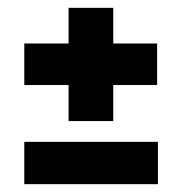

<svg xmlns="http://www.w3.org/2000/svg" viewBox="-20 -591 464 490"><path d="M155 -282V-571H269V-282ZM42 -374V-480H381V-374ZM42 -121V-229H383V-121Z"/></svg>

Font: Bricolage Grotesque 72pt SemiCondensed
Style: Bold
Weight: 700
Width: 4
Designer: Mathieu Triay
Foundry: Atelier Triay
Version: Version 1.001;gftools[0.9.33.dev8+g029e19f]